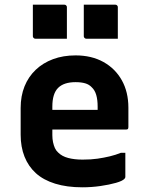

<svg xmlns="http://www.w3.org/2000/svg" viewBox="-20 -786 640 818"><path d="M302 -550Q370 -550 420.5 -522Q471 -494 499 -444Q527 -394 527 -327V-244Q527 -241 526 -238.5Q525 -236 522.5 -235Q520 -234 517 -234H287Q270 -234 252.5 -234Q235 -234 218 -234H177L174 -318H396Q396 -322 396 -325Q396 -328 396 -332Q396 -361 390 -381.5Q384 -402 371 -414Q360 -426 343 -431Q326 -436 302 -436Q252 -436 227.5 -411.5Q203 -387 203 -332V-210Q203 -194 206 -180Q209 -166 214 -155Q219 -144 228 -136Q244 -120 270.5 -113Q297 -106 332 -106Q368 -106 395.5 -110Q423 -114 448 -120Q473 -126 495 -135H514Q514 -109 514 -83.5Q514 -58 514 -32Q514 -30 513 -28Q512 -26 510 -24Q502 -15 474 -7Q446 1 408 6.5Q370 12 331 12Q265 12 215 -3.5Q165 -19 133 -48Q101 -77 84.5 -118.5Q68 -160 68 -212V-326Q68 -377 84.5 -418Q101 -459 132 -488.5Q163 -518 206 -534Q249 -550 302 -550ZM120 -766Q153 -766 187 -766Q221 -766 254 -766Q258 -766 260 -764.5Q262 -763 263.5 -761Q265 -759 265 -755V-621Q232 -621 198 -621Q164 -621 131 -621Q128 -621 125.5 -622.5Q123 -624 121.5 -626.5Q120 -629 120 -632ZM337 -766Q370 -766 404 -766Q438 -766 471 -766Q475 -766 477 -764.5Q479 -763 480.5 -761Q482 -759 482 -755V-621Q449 -621 415 -621Q381 -621 348 -621Q345 -621 342.5 -622.5Q340 -624 338.5 -626.5Q337 -629 337 -632Z"/></svg>

Font: Recursive
Style: Bold
Weight: 700
Version: Version 1.085